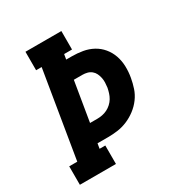

<svg xmlns="http://www.w3.org/2000/svg" viewBox="-171 -863 942 991"><g transform="rotate(-30 300.0 -367.5)"><path d="M20 0V-110H68L153 -625H120V-735H334V-625H287L282 -595H315Q348 -595 380 -589.5Q412 -584 439.5 -569Q467 -554 487 -530Q507 -506 517.5 -476Q528 -446 529 -412.5Q530 -379 524 -346Q519 -317 509.5 -288.5Q500 -260 481.5 -235Q463 -210 438 -191Q413 -172 384.5 -160Q356 -148 327 -144Q298 -140 269 -140H206L201 -110H235V0ZM269 -250Q283 -250 298.5 -253Q314 -256 328 -263Q342 -270 354 -281Q366 -292 374 -305.5Q382 -319 386.5 -333.5Q391 -348 394 -363Q396 -378 396.5 -392.5Q397 -407 394 -421Q391 -435 385 -447.5Q379 -460 368 -469Q357 -478 343 -481.5Q329 -485 315 -485H264L225 -250Z"/></g></svg>

Font: Iosevka Curly Slab XBdExObl
Style: Regular
Weight: 800
Width: 7
Italic angle: -9°
Monospace: yes
Designer: Belleve Invis
Foundry: Belleve Invis
Version: Version 11.1.0; ttfautohint (v1.8.3)